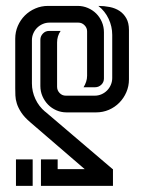

<svg xmlns="http://www.w3.org/2000/svg" viewBox="-20 -459 494 634"><path d="M80.6 -54.7Q60.5 -71.8 50.3 -87.4Q40 -103 35.6 -117.2Q31.2 -131.3 30.8 -143.8Q30.3 -156.2 30.3 -167.5V-331.1Q30.3 -353.5 38.8 -373.3Q47.4 -393.1 62 -407.7Q76.7 -422.4 96.4 -430.9Q116.2 -439.5 138.7 -439.5H236.3Q254.4 -439.5 270.3 -432.6Q286.1 -425.8 297.9 -414.1Q309.6 -402.3 316.4 -386.5Q323.2 -370.6 323.2 -352.5V-199.7Q323.2 -187.5 314.5 -179.2Q305.7 -170.9 293.9 -170.9H255.9Q261.2 -179.2 264.4 -189Q267.6 -198.7 267.6 -208.5V-355.5Q267.6 -367.2 259 -375.7Q250.5 -384.3 238.8 -384.3H143.6Q131.3 -384.3 120.8 -379.6Q110.4 -375 102.5 -367.2Q94.7 -359.4 90.1 -348.9Q85.4 -338.4 85.4 -326.2V-183.6Q85.4 -156.7 96.9 -132.1Q108.4 -107.4 128.9 -90.3L129.9 -89.8L352.1 99.6H353V154.8H115.2V67.4H170.4V99.6H259.8ZM168.5 -172.4Q168.5 -160.6 176.8 -151.9Q185.1 -143.1 197.3 -143.1H293Q304.7 -143.1 315.2 -147.7Q325.7 -152.3 333.5 -160.2Q341.3 -168 345.9 -178.7Q350.6 -189.5 350.6 -201.2V-343.8Q350.6 -371.6 338.6 -397Q326.7 -422.4 304.7 -439.5Q324.2 -439.5 342.5 -435.8Q360.8 -432.1 374.8 -422.9Q388.7 -413.6 397.2 -398.4Q405.8 -383.3 405.8 -359.9V-196.8Q405.8 -174.3 397.2 -154.5Q388.7 -134.8 374 -119.9Q359.4 -105 339.6 -96.4Q319.8 -87.9 297.4 -87.9H199.7Q182.1 -87.9 166.3 -94.7Q150.4 -101.6 138.7 -113.5Q127 -125.5 120.1 -141.4Q113.3 -157.2 113.3 -174.8V-327.6Q113.3 -339.4 121.6 -348.1Q129.9 -356.9 142.1 -356.9H180.2Q168.5 -339.8 168.5 -318.8ZM32.7 67.4H87.9V154.8H32.7Z"/></svg>

Font: Isar CAT
Style: Regular
Weight: 400
Designer: Digitized by Peter Wiegel
Foundry: CAT-Fonts, Peter Wiegel
Version: Version 1.000; ttfautohint (v1.3)